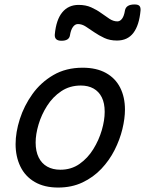

<svg xmlns="http://www.w3.org/2000/svg" viewBox="-20 -823 651 862"><path d="M241 19Q179 19 136 -6Q93 -31 71.5 -75.5Q50 -120 50 -176Q50 -229 69 -288.5Q88 -348 125.5 -400.5Q163 -453 219.5 -486Q276 -519 351 -519Q413 -519 455.5 -495.5Q498 -472 519.5 -429.5Q541 -387 541 -331Q541 -291 529.5 -243.5Q518 -196 494.5 -149.5Q471 -103 435 -65Q399 -27 350.5 -4Q302 19 241 19ZM251 -61Q300 -61 337 -87Q374 -113 399 -153.5Q424 -194 437 -238.5Q450 -283 450 -321Q450 -360 437 -386Q424 -412 400 -425.5Q376 -439 343 -439Q293 -439 255 -413.5Q217 -388 191.5 -348Q166 -308 153 -264Q140 -220 140 -183Q140 -144 153.5 -116.5Q167 -89 192 -75Q217 -61 251 -61ZM256 -640Q224 -640 226 -668Q232 -734 259.5 -767.5Q287 -801 333 -801Q365 -801 389.5 -790Q414 -779 434 -764.5Q454 -750 471.5 -738.5Q489 -727 507 -727Q519 -727 528 -739Q537 -751 541 -776Q546 -803 584 -803Q600 -803 606 -796.5Q612 -790 611 -776Q605 -710 579 -675.5Q553 -641 505 -641Q473 -641 448.5 -652.5Q424 -664 403.5 -678Q383 -692 365.5 -703.5Q348 -715 330 -715Q317 -715 307.5 -702Q298 -689 294 -664Q292 -652 282.5 -646Q273 -640 256 -640Z"/></svg>

Font: Playwrite NL
Style: Regular
Weight: 400
Designer: Veronika Burian, José Scaglione
Foundry: TypeTogether
Version: Version 1.002